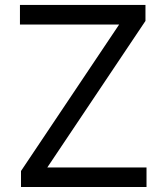

<svg xmlns="http://www.w3.org/2000/svg" viewBox="-20 -747 665 767"><path d="M63.9 -63.9 456 -649.1H59.7V-727.3H561.1V-663.4L169 -78.1H565.3V0H63.9Z"/></svg>

Font: Fast_Sans-Dotted
Style: Regular
Weight: 400
Version: Version 3.018